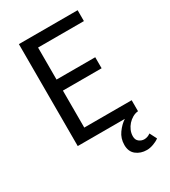

<svg xmlns="http://www.w3.org/2000/svg" viewBox="-209 -757 945 1070"><g transform="rotate(-30 263.5 -222.0)"><path d="M414 212Q374 212 346 190Q318 168 318 125Q318 83 341.5 50.5Q365 18 393 0H90V-656H468V-586H173V-380H422V-309H173V-71H478V0H475Q458 2 441.5 11.5Q425 21 412 35.5Q399 50 391 68.5Q383 87 383 107Q383 130 398 141.5Q413 153 431 153Q452 153 471 139L494 184Q480 195 457 203.5Q434 212 414 212Z"/></g></svg>

Font: Pinyin1712
Style: Regular
Weight: 400
Version: Version 1